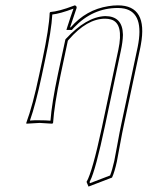

<svg xmlns="http://www.w3.org/2000/svg" viewBox="-20 -459 563 717"><path d="M244.1 -356.9Q301.3 -422.9 384.8 -436Q402.3 -439 420.4 -439Q533.2 -439 505.9 -291.5Q504.9 -285.6 503.9 -280.8L442.9 5.9Q437 32.7 427.7 83.5Q419.9 126 416.5 144Q407.7 184.1 398.4 204.1L310.5 237.8L303.2 220.2Q324.7 183.6 360.8 15.6Q361.8 10.7 362.8 5.9L421.9 -272.9Q442.9 -372.1 394.5 -386.2Q384.3 -389.2 372.6 -389.2Q304.7 -389.2 236.8 -311Q234.4 -308.6 233.4 -307.1L206.5 -180.2Q182.6 -66.9 178.2 0L175.3 2.9Q173.3 2.9 127.9 0L78.6 2.9L78.1 0Q102.1 -64.5 126.5 -180.2L138.2 -234.9Q163.6 -355 165.5 -411.1L168 -414.1Q199.7 -416.5 253.9 -437Q257.3 -438.5 259.3 -439Q267.1 -437 266.1 -429.2L241.7 -356.9ZM251.5 -350.6 248.5 -347.2H228L231.9 -359.9Q243.7 -397 254.4 -426.8Q205.1 -408.2 175.3 -404.8Q172.4 -347.2 147.9 -232.9L136.2 -177.7Q112.8 -67.9 91.8 -8.8Q108.4 -10.3 127.9 -9.8Q151.9 -9.8 168.5 -8.3Q173.3 -73.7 196.3 -182.1L224.1 -311.5L225.6 -313.5Q302.2 -396 372.6 -398.9Q437.5 -398.9 439 -330.6Q439 -328.6 439 -327.1Q438.5 -303.7 431.6 -271L372.6 8.3Q336.9 176.8 316.4 216.8Q314.9 219.2 314.5 220.7L315.9 225.1L391.1 196.3Q398.9 176.8 406.7 142.1Q410.6 124 418 82Q427.2 30.8 433.1 3.9L494.1 -283.2Q520 -410.2 444.8 -426.8Q433.1 -429.2 420.4 -429.2Q325.7 -429.2 256.8 -356.4Q253.9 -353 251.5 -350.6Z"/></svg>

Font: Linux Biolinum Outline O
Style: Italic
Weight: 400
Italic angle: -12°
Designer: Philipp H. Poll
Foundry: Philipp H. Poll
Version: Version 0.6.2